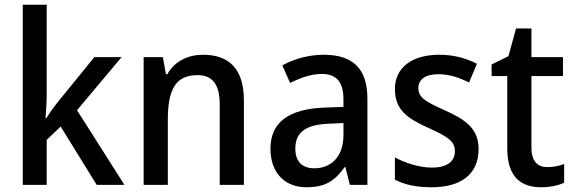

<svg xmlns="http://www.w3.org/2000/svg" viewBox="-20 -873 2422 810"><path d="M177 -479V-853H76V-93H177V-283L236 -339L388 -93H505L305 -408L493 -632H378L230 -450C212 -428 189 -397 176 -375H172C175 -408 177 -447 177 -479Z M836 -642C775 -642 717 -616 686 -560H680L667 -632H586V-93H688V-366C688 -493 719 -556 813 -556C879 -556 907 -514 907 -431V-93H1009V-449C1009 -582 947 -642 836 -642Z M1346 -642C1281 -642 1219 -624 1171 -597L1204 -523C1248 -545 1292 -561 1338 -561C1397 -561 1429 -530 1429 -453V-422L1347 -419C1197 -413 1121 -356 1121 -246C1121 -144 1181 -83 1273 -83C1352 -83 1393 -110 1434 -168H1437L1456 -93H1530V-457C1530 -582 1470 -642 1346 -642ZM1366 -351 1429 -354V-304C1429 -212 1377 -163 1306 -163C1258 -163 1226 -188 1226 -246C1226 -310 1263 -347 1366 -351Z M1999 -244C1999 -331 1944 -368 1858 -407C1770 -446 1745 -463 1745 -502C1745 -538 1775 -560 1830 -560C1876 -560 1918 -545 1959 -525L1992 -604C1943 -629 1892 -642 1833 -642C1720 -642 1646 -589 1646 -498C1646 -410 1697 -374 1788 -333C1879 -293 1899 -272 1899 -235C1899 -193 1868 -166 1802 -166C1747 -166 1688 -186 1646 -209V-115C1687 -94 1735 -83 1801 -83C1925 -83 1999 -138 1999 -244Z M2289 -168C2246 -168 2222 -195 2222 -250V-552H2355V-632H2222V-753H2157L2125 -636L2054 -601V-552H2120V-247C2120 -125 2179 -83 2263 -83C2300 -83 2337 -91 2360 -102V-181C2340 -173 2313 -168 2289 -168Z"/></svg>

Font: Noto Sans Kannada UI SemiCondensed Medium
Style: Regular
Weight: 500
Width: 4
Designer: Jelle Bosma - Monotype Design Team
Foundry: Monotype Imaging Inc.
Version: Version 2.005